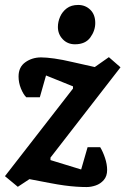

<svg xmlns="http://www.w3.org/2000/svg" viewBox="-43 -745 507 776"><path d="M307 11Q288 11 265.5 9.5Q243 8 217 4.5Q191 1 160 -5L76 -21L29 10L-23 -33L252 -387V-396L143 -440L118 -352H63Q51 -364 41.5 -387.5Q32 -411 32 -436Q32 -474 59.5 -493.5Q87 -513 123 -513Q144 -513 176.5 -508.5Q209 -504 251 -494L340 -474L397 -514L444 -473L161 -108V-98L285 -60L311 -150H362Q373 -132 381.5 -106.5Q390 -81 390 -58Q390 -33 376.5 -17.5Q363 -2 344 4.5Q325 11 307 11ZM260 -566Q230 -566 210.5 -586.5Q191 -607 191 -636Q191 -657 200 -677.5Q209 -698 227 -711.5Q245 -725 273 -725Q302 -725 322 -705.5Q342 -686 342 -652Q342 -621 322 -593.5Q302 -566 260 -566Z"/></svg>

Font: Faustina
Style: Bold Italic
Weight: 700
Italic angle: -8°
Designer: Alfonso Garcia
Foundry: http://www.omnibus-type.com
Version: Version 1.200